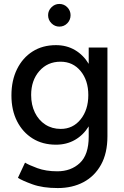

<svg xmlns="http://www.w3.org/2000/svg" viewBox="-20 -741 631 974"><path d="M264 -7Q196 -7 145.5 -38.5Q95 -70 66.5 -126Q38 -182 38 -257Q38 -333 66.5 -390.5Q95 -448 145.5 -480Q196 -512 264 -512Q318 -512 360.5 -487Q403 -462 430 -417V-500H525V-50Q525 36 492.5 94.5Q460 153 403.5 183Q347 213 273 213Q197 213 144.5 194Q92 175 71 161L107 84Q126 96 169.5 112Q213 128 271 128Q340 128 385 86Q430 44 430 -48V-100Q403 -56 360.5 -31.5Q318 -7 264 -7ZM288 -87Q350 -87 389 -135.5Q428 -184 428 -259Q428 -333 389 -380.5Q350 -428 287 -428Q221 -428 179.5 -380.5Q138 -333 138 -259Q138 -209 157 -170Q176 -131 210 -109Q244 -87 288 -87ZM281 -606Q258 -606 241 -623Q224 -640 224 -664Q224 -687 241 -704Q258 -721 281 -721Q305 -721 321.5 -704Q338 -687 338 -664Q338 -640 321.5 -623Q305 -606 281 -606Z"/></svg>

Font: Figtree Medium
Style: Regular
Weight: 500
Designer: Erik Kennedy
Foundry: Erik Kennedy
Version: Version 2.001; ttfautohint (v1.8.4.7-5d5b);gftools[0.9.27]